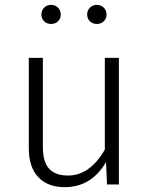

<svg xmlns="http://www.w3.org/2000/svg" viewBox="-20 -762 616 793"><path d="M471 0H422L418 -93Q358 11 247 11Q177 11 138 -30.5Q99 -72 99 -149V-523H157V-155Q157 -94 182.5 -65.5Q208 -37 261 -37Q351 -37 413 -144V-523H471ZM231 -702Q231 -685 219.5 -674Q208 -663 191 -663Q174 -663 162.5 -674Q151 -685 151 -702Q151 -719 162.5 -730.5Q174 -742 191 -742Q208 -742 219.5 -730.5Q231 -719 231 -702ZM420 -702Q420 -685 408.5 -674Q397 -663 380 -663Q363 -663 351.5 -674Q340 -685 340 -702Q340 -719 351.5 -730.5Q363 -742 380 -742Q397 -742 408.5 -730.5Q420 -719 420 -702Z"/></svg>

Font: Statis Sans Light
Style: Regular
Weight: 300
Designer: bBox Type GmbH
Foundry: bBox Type GmbH
Version: Version 1.000